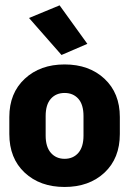

<svg xmlns="http://www.w3.org/2000/svg" viewBox="-20 -704 493 733"><path d="M15.6 -192.4Q15.6 -99.6 74.2 -44.9Q132.8 9.8 226.6 9.8Q320.3 9.8 378.9 -44.9Q437.5 -99.6 437.5 -192.4V-257.3Q437.5 -348.6 378.9 -403.3Q320.3 -458 226.6 -458Q133.3 -458 74.5 -403.3Q15.6 -348.6 15.6 -257.3ZM154.3 -260.7Q154.3 -304.7 174.1 -326.9Q193.8 -349.1 226.6 -349.1Q259.3 -349.1 279.1 -326.9Q298.8 -304.7 298.8 -260.7V-186.5Q298.8 -143.1 279.1 -120.4Q259.3 -97.7 226.6 -97.7Q194.3 -97.7 174.3 -120.4Q154.3 -143.1 154.3 -186.5ZM214.8 -494.1 313.5 -536.6 207.5 -683.6 90.8 -635.3Z"/></svg>

Font: Roboto Flex Super Cond Bold
Style: Regular
Weight: 700
Width: 3
Designer: Berlow after Robertson
Foundry: Google
Version: Version 3.000